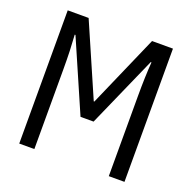

<svg xmlns="http://www.w3.org/2000/svg" viewBox="-126 -841 968 967"><g transform="rotate(20 358.0 -357.0)"><path d="M76 0V-714H188L356 -328H359L528 -714H640V0H556V-431Q556 -483 557.5 -528Q559 -573 562 -612H558L390 -232H320L155 -611H151Q154 -568 155.5 -525.5Q157 -483 157 -427V0Z"/></g></svg>

Font: Avrile Sans Condensed
Style: Regular
Weight: 400
Width: 3
Designer: Monotype Design Team
Foundry: Monotype Imaging Inc.
Version: Version 2.001;September 10, 2019;FontCreator 11.5.0.2425 64-